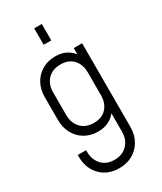

<svg xmlns="http://www.w3.org/2000/svg" viewBox="-230 -830 921 1094"><g transform="rotate(-30 231.0 -283.5)"><path d="M216 183Q141 183 94 135Q47 87 47 9V-1H102V9Q102 62 132.8 95Q163.5 128 216 128Q268.5 128 300.2 95Q332 62 332 9V-136L341 -124Q322 -93 290.5 -75.5Q259 -58 216 -58Q167.5 -58 129.8 -79.8Q92 -101.5 70.5 -140.8Q49 -180 49 -232V-379Q49 -430.5 70.5 -469.5Q92 -508.5 129.8 -530.2Q167.5 -552 216 -552Q259 -552 290.5 -534.5Q322 -517 341 -486L332 -474V-540H387V9Q387 61 365 100.2Q343 139.5 304.5 161.2Q266 183 216 183ZM219.5 -113Q273 -113 302.5 -145.5Q332 -178 332 -231V-379Q332 -432.5 302.2 -464.8Q272.5 -497 219 -497Q165.5 -497 134.8 -464.8Q104 -432.5 104 -379V-232Q104 -179 134.8 -146Q165.5 -113 219.5 -113ZM193 -642V-750H243V-642Z"/></g></svg>

Font: Mohave Light Light
Style: Regular
Weight: 300
Version: Version 2.003